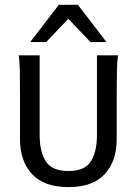

<svg xmlns="http://www.w3.org/2000/svg" viewBox="-20 -763 573 792"><path d="M262.7 8.8Q161.1 8.8 111.8 -45.2Q62.5 -99.1 62.5 -188.5V-375Q62.5 -429.2 61.8 -470.9Q61 -512.7 57.1 -534.7H143.6V-205.1Q143.6 -137.7 168.9 -97.7Q194.3 -57.6 262.7 -57.6Q330.1 -57.6 355 -97.7Q379.9 -137.7 379.9 -205.1V-534.7H466.8Q463.4 -512.7 462.4 -472.4Q461.4 -432.1 461.4 -375V-188.5Q461.4 -99.1 412.4 -45.2Q363.3 8.8 262.7 8.8ZM104.5 -589.4 222.7 -743.2H301.3L419.4 -589.4H353.5L261.7 -685.5L170.4 -589.4Z"/></svg>

Font: Harmattan Medium
Style: Regular
Weight: 500
Designer: George W. Nuss III and SIL International
Foundry: SIL International
Version: Version 4.000